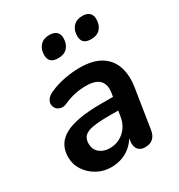

<svg xmlns="http://www.w3.org/2000/svg" viewBox="-172 -831 891 957"><g transform="rotate(-30 273.5 -353.0)"><path d="M193 10Q148 10 111 -10.5Q74 -31 51.5 -65Q29 -99 29 -141Q29 -218 95.5 -254Q162 -290 304 -290H384L373 -218H310Q251 -218 216 -212Q181 -206 166 -191Q151 -176 151 -149Q151 -114 174.5 -95Q198 -76 232 -76Q264 -76 290 -89.5Q316 -103 334 -128.5Q352 -154 357 -189L376 -308Q384 -355 361.5 -380Q339 -405 283 -405Q250 -405 219 -398.5Q188 -392 155 -377Q136 -369 121 -372Q106 -375 96.5 -385.5Q87 -396 86 -410.5Q85 -425 94.5 -439Q104 -453 126 -463Q168 -482 213.5 -490.5Q259 -499 299 -499Q378 -499 423 -470Q468 -441 484 -391Q500 -341 490 -277L455 -54Q446 8 387 8Q360 8 346.5 -9.5Q333 -27 338 -61L348 -124L355 -104Q341 -65 315.5 -39.5Q290 -14 258.5 -2Q227 10 193 10ZM423 -593Q370 -593 370 -641Q370 -675 389 -695.5Q408 -716 442 -716Q468 -716 481.5 -703.5Q495 -691 495 -668Q495 -634 476.5 -613.5Q458 -593 423 -593ZM234 -593Q180 -593 180 -641Q180 -675 199 -695.5Q218 -716 252 -716Q278 -716 292 -703.5Q306 -691 306 -668Q306 -634 287.5 -613.5Q269 -593 234 -593Z"/></g></svg>

Font: Nunito Variable Extra Light
Style: Italic
Weight: 200
Italic angle: -9°
Designer: Vernon Adams
Foundry: Vernon Adams
Version: Version 3.602